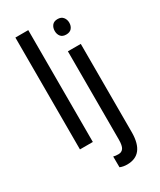

<svg xmlns="http://www.w3.org/2000/svg" viewBox="-238 -826 928 1115"><g transform="rotate(-30 226.5 -268.5)"><path d="M157.7 0H71.3V-750H157.7ZM381.8 -528.3V66.4Q380.4 213.4 265.6 213.4Q239.3 213.4 218.3 204.6L217.8 132.3Q231 136.2 251.5 136.2Q273.4 136.2 284.4 119.9Q295.4 103.5 295.4 63V-528.3ZM385.7 -668.5Q385.7 -646.5 373.5 -631.8Q361.3 -617.2 336.4 -617.2Q312 -617.2 300 -631.8Q288.1 -646.5 288.1 -668.5Q288.1 -690.4 300 -705.6Q312 -720.7 336.4 -720.7Q360.8 -720.7 373.3 -705.3Q385.7 -689.9 385.7 -668.5Z"/></g></svg>

Font: Roboto Condensed
Style: Regular
Weight: 400
Designer: Google
Version: Version 2.001047; 2015